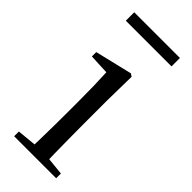

<svg xmlns="http://www.w3.org/2000/svg" viewBox="-233 -758 798 798"><g transform="rotate(45 166.0 -358.5)"><path d="M43.3 0V-27.8L153.1 -38.6H184.5L290.3 -27.8V0ZM126.3 0Q127.3 -24.4 128.2 -65.3Q129.1 -106.3 129.6 -150.7Q130.1 -195.1 130.1 -228.5V-288.8Q130.1 -339.6 129.2 -380.6Q128.3 -421.6 126.3 -458.9L37.3 -463V-488.6L201.7 -528L213.9 -519.8L211.5 -380.2V-228.5Q211.5 -195.1 212 -150.7Q212.5 -106.3 213.1 -65.3Q213.7 -24.4 214.7 0ZM32 -667.8V-717.3H300.6V-667.8Z"/></g></svg>

Font: Noto Serif HK
Style: Regular
Weight: 200
Designer: Ryoko NISHIZUKA 西塚涼子 (kana & ideographs); Frank Grießhammer (Latin, Greek & Cyrillic); Wenlong ZHANG 张文龙 (bopomofo); San
Foundry: Adobe
Version: Version 2.001;hotconv 1.1.0;makeotfexe 2.6.0